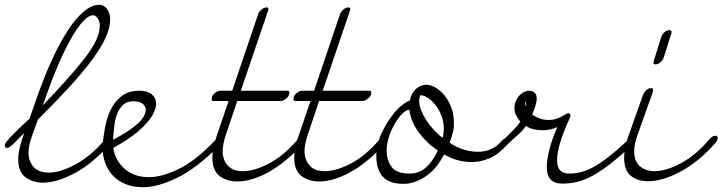

<svg xmlns="http://www.w3.org/2000/svg" viewBox="-41 -748 3018 802"><path d="M393 -160Q406 -176 416 -176Q421 -176 424.5 -173.5Q428 -171 428 -166Q428 -160 418 -147Q349 -67 273.5 -26Q198 15 138 15Q96 15 65.5 -7.5Q35 -30 35 -83Q35 -118 52 -169L60 -192Q51 -184 40.5 -173Q30 -162 20.5 -152.5Q11 -143 2.5 -136.5Q-6 -130 -11 -130Q-21 -130 -21 -141Q-21 -148 -10 -161Q1 -174 17 -190Q33 -206 50.5 -222.5Q68 -239 82 -252L115 -346Q144 -428 176 -498Q208 -568 241 -619Q274 -670 308 -699Q342 -728 374 -728Q380 -728 388 -725Q396 -722 402.5 -715Q409 -708 414 -696Q419 -684 419 -666Q419 -631 400 -590Q381 -549 343.5 -498Q306 -447 249.5 -385.5Q193 -324 117 -248L93 -181Q78 -140 78 -110Q78 -75 99 -51Q120 -27 163 -27Q210 -27 273 -60.5Q336 -94 393 -160ZM156 -359 138 -308Q249 -423 312.5 -504.5Q376 -586 376 -640Q376 -658 367.5 -671Q359 -684 348 -684Q328 -684 304 -657Q280 -630 254.5 -584.5Q229 -539 203.5 -480.5Q178 -422 156 -359Z M431 -164Q498 -199 533 -230.5Q568 -262 568 -291Q566 -308 552 -316.5Q538 -325 516 -325Q489 -325 473 -310Q457 -295 448 -271.5Q439 -248 436 -219.5Q433 -191 431 -164ZM595 -265Q577 -235 537.5 -200.5Q498 -166 432 -130Q440 -78 479.5 -43Q519 -8 581 -8Q635 -8 704.5 -41.5Q774 -75 853 -157Q866 -170 874 -170Q879 -170 882.5 -166.5Q886 -163 886 -159Q886 -151 873 -138Q779 -44 698.5 -5Q618 34 556 34Q516 34 484.5 21.5Q453 9 431.5 -13.5Q410 -36 398.5 -67.5Q387 -99 387 -136Q390 -173 397.5 -214.5Q405 -256 421.5 -290Q438 -324 467 -346.5Q496 -369 542 -369Q575 -369 593 -354Q611 -339 611 -314Q611 -294 595 -265Z M1203 -166Q1216 -181 1227 -181Q1238 -181 1238 -171Q1238 -165 1228 -152Q1194 -113 1157.5 -82.5Q1121 -52 1085 -31.5Q1049 -11 1015 -0.5Q981 10 951 10Q906 10 876 -13Q846 -36 846 -90Q846 -127 862 -174L914 -326H852Q843 -326 843 -333Q843 -350 856.5 -359.5Q870 -369 878 -369H929L1037 -688Q1040 -698 1050.5 -707.5Q1061 -717 1073 -717Q1080 -717 1080 -710Q1080 -707 1078 -701L965 -369H1159Q1168 -369 1168 -362Q1168 -347 1154.5 -336.5Q1141 -326 1133 -326H950L903 -187Q889 -145 889 -117Q889 -81 910 -57Q931 -33 973 -33Q1022 -33 1083.5 -65.5Q1145 -98 1203 -166Z M1545 -166Q1558 -181 1569 -181Q1580 -181 1580 -171Q1580 -165 1570 -152Q1536 -113 1499.5 -82.5Q1463 -52 1427 -31.5Q1391 -11 1357 -0.5Q1323 10 1293 10Q1248 10 1218 -13Q1188 -36 1188 -90Q1188 -127 1204 -174L1256 -326H1194Q1185 -326 1185 -333Q1185 -350 1198.5 -359.5Q1212 -369 1220 -369H1271L1379 -688Q1382 -698 1392.5 -707.5Q1403 -717 1415 -717Q1422 -717 1422 -710Q1422 -707 1420 -701L1307 -369H1501Q1510 -369 1510 -362Q1510 -347 1496.5 -336.5Q1483 -326 1475 -326H1292L1245 -187Q1231 -145 1231 -117Q1231 -81 1252 -57Q1273 -33 1315 -33Q1364 -33 1425.5 -65.5Q1487 -98 1545 -166Z M1669 -290Q1654 -288 1637.5 -271Q1621 -254 1607 -229.5Q1593 -205 1583.5 -175.5Q1574 -146 1574 -121Q1574 -78 1595 -50.5Q1616 -23 1669 -23Q1708 -23 1736.5 -47Q1765 -71 1788 -119Q1739 -152 1706.5 -197.5Q1674 -243 1669 -290ZM1606 -277Q1639 -316 1671 -328Q1677 -359 1696.5 -376.5Q1716 -394 1740 -394Q1758 -394 1778.5 -382Q1799 -370 1816 -349Q1833 -328 1844 -299Q1855 -270 1855 -236Q1855 -225 1854.5 -217Q1854 -209 1852 -200Q1850 -191 1846.5 -179.5Q1843 -168 1837 -152Q1893 -114 1956 -114Q2014 -114 2052 -156Q2064 -171 2074 -171Q2079 -171 2082.5 -168.5Q2086 -166 2086 -161Q2086 -154 2075 -141Q2041 -103 2004 -87Q1967 -71 1929 -71Q1900 -71 1872 -78.5Q1844 -86 1814 -103Q1782 -41 1736 -10.5Q1690 20 1644 20Q1585 20 1558 -10Q1531 -40 1531 -95Q1531 -146 1554 -194Q1577 -242 1606 -277ZM1808 -172Q1810 -182 1811.5 -191Q1813 -200 1813 -209Q1813 -239 1803 -264.5Q1793 -290 1778 -309Q1763 -328 1746.5 -339Q1730 -350 1718 -350H1715H1714Q1714 -350 1716 -354Q1710 -340 1710 -326Q1710 -309 1717.5 -289Q1725 -269 1738 -248.5Q1751 -228 1769 -208Q1787 -188 1808 -172Z M2071 -137Q2057 -125 2050 -125Q2045 -125 2043 -128.5Q2041 -132 2041 -137Q2041 -143 2052.5 -154.5Q2064 -166 2079 -180.5Q2094 -195 2109 -210.5Q2124 -226 2132 -240Q2121 -255 2114.5 -267Q2108 -279 2108 -299Q2108 -311 2112.5 -323Q2117 -335 2125.5 -345.5Q2134 -356 2146 -362.5Q2158 -369 2174 -369Q2201 -364 2201 -337Q2201 -323 2194.5 -303Q2188 -283 2182 -269Q2200 -258 2215.5 -252.5Q2231 -247 2251 -247Q2270 -247 2286.5 -253Q2303 -259 2317 -268Q2327 -275 2333 -275Q2339 -275 2342 -268Q2342 -262 2339 -255Q2286 -140 2286 -79Q2286 -23 2335 -23Q2363 -23 2389 -30Q2415 -37 2443 -53Q2471 -69 2504 -95Q2537 -121 2578 -159Q2590 -171 2598 -171Q2608 -171 2608 -160Q2608 -151 2594 -137Q2544 -91 2505 -61Q2466 -31 2432.5 -13Q2399 5 2369 12Q2339 19 2308 19Q2243 19 2243 -49Q2243 -79 2253 -120.5Q2263 -162 2287 -217Q2257 -204 2225 -204Q2205 -204 2186.5 -208.5Q2168 -213 2156 -222Q2141 -200 2120.5 -183Q2100 -166 2071 -137ZM2156 -303Q2157 -305 2157 -307Q2157 -309 2157 -311Q2157 -318 2153 -323H2152Q2152 -314 2156 -303ZM2145 -325H2144Z M2922 -166Q2935 -181 2947 -181Q2957 -181 2957 -171Q2957 -164 2948 -152Q2913 -111 2875.5 -81Q2838 -51 2801 -31Q2764 -11 2730 -1Q2696 9 2667 9Q2621 9 2593.5 -14Q2566 -37 2566 -90Q2566 -129 2582 -174L2645 -352Q2649 -362 2658 -371Q2667 -380 2679 -380Q2687 -380 2687 -372Q2687 -367 2686 -364L2623 -187Q2608 -146 2608 -116Q2608 -75 2631.5 -54Q2655 -33 2693 -33Q2741 -33 2803 -66Q2865 -99 2922 -166ZM2721 -593Q2724 -604 2734 -613Q2744 -622 2756 -622Q2764 -622 2764 -614Q2764 -612 2763.5 -611Q2763 -610 2763 -608L2732 -509Q2728 -497 2718 -488Q2708 -479 2696 -479Q2689 -479 2689 -486Q2689 -491 2690 -494Z"/></svg>

Font: Discipuli Britannica
Style: Regular
Weight: 400
Designer: Peter Wiegel
Foundry: Peter Wiegel
Version: Version 0.001 2009